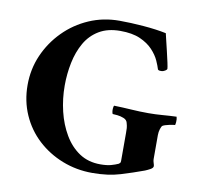

<svg xmlns="http://www.w3.org/2000/svg" viewBox="-75 -730 855 817"><g transform="rotate(10 352.5 -322.0)"><path d="M487 -179Q487 -182 487 -186Q487 -198 486.5 -206.5Q486 -215 482 -229Q479 -241 465.5 -246.5Q452 -252 438 -253.5Q424 -255 418 -255Q416 -255 414.5 -263Q413 -271 414 -280Q415 -289 417 -291Q455 -290 492 -287.5Q529 -285 566 -285Q597 -285 627.5 -287.5Q658 -290 687 -291Q690 -281 689 -268Q688 -255 686 -255Q680 -255 661 -251Q642 -247 634 -242Q630 -239 626 -226.5Q622 -214 622 -200V-96Q622 -89 625 -80Q628 -71 628 -67Q628 -59 616 -52.5Q604 -46 594 -42Q548 -25 495.5 -9Q443 7 375 7Q306 7 245 -17Q184 -41 137.5 -84Q91 -127 65 -186Q39 -245 39 -314Q39 -383 65.5 -443.5Q92 -504 138.5 -551Q185 -598 246 -624.5Q307 -651 377 -651Q425 -651 481 -646.5Q537 -642 580 -633Q581 -629 586 -607.5Q591 -586 597.5 -559.5Q604 -533 608.5 -511.5Q613 -490 613 -485Q613 -481 605 -476Q597 -471 588 -471Q584 -471 580.5 -471.5Q577 -472 574 -475Q570 -489 560 -511.5Q550 -534 529 -556.5Q508 -579 474 -594Q440 -609 388 -609Q334 -609 296.5 -586.5Q259 -564 237 -525.5Q215 -487 205 -438.5Q195 -390 195 -339Q195 -282 208 -228Q221 -174 247 -130Q273 -86 311.5 -60.5Q350 -35 402 -35Q430 -35 448 -40Q466 -45 479 -51Q482 -53 484.5 -55.5Q487 -58 487 -65Z"/></g></svg>

Font: Amiri
Style: Bold
Weight: 700
Designer: Khaled Hosny
Version: Version 0.113